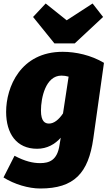

<svg xmlns="http://www.w3.org/2000/svg" viewBox="-23 -850 618 1097"><path d="M506 -830 358 -734 238 -830 166 -753 288 -602H404L566 -753ZM335 -554C94 -554 12 -352 12 -211C12 -87 71 0 189 0C246 0 291 -26 324 -63L317 -21C304 67 257 82 206 82C166 82 120 72 60 40L-3 164C59 203 140 227 207 227C401 227 482 139 510 -58L571 -491C497 -535 410 -554 335 -554ZM328 -418C343 -418 354 -416 369 -412L337 -202C313 -166 285 -144 257 -144C235 -144 211 -155 211 -218C211 -292 238 -418 328 -418Z"/></svg>

Font: Fira Sans Heavy
Style: Italic
Weight: 900
Italic angle: -8°
Designer: bBox Type GmbH & Carrois Corporate GbR & Edenspiekermann AG
Foundry: bBox Type GmbH & Carrois Corporate GbR & Edenspiekermann AG
Version: Version 4.301;PS 004.301;hotconv 1.0.88;makeotf.lib2.5.64775